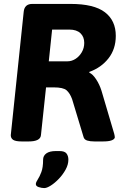

<svg xmlns="http://www.w3.org/2000/svg" viewBox="-20 -720 650 980"><path d="M340 -700Q460 -700 515.5 -657.5Q571 -615 571 -537Q571 -470 534 -422.5Q497 -375 436 -353V-349Q453 -342 470.5 -315.5Q488 -289 498 -257L563 -37Q566 -25 566 -18Q564 -9 549.5 -3.5Q535 2 504 2H463Q440 2 425.5 -2.5Q411 -7 407 -19L348 -214Q337 -244 320 -259Q303 -274 254 -274H215L189 -30Q186 2 126 2H92Q60 2 47.5 -6Q35 -14 35 -30L101 -660Q105 -700 145 -700ZM334 -569H246L229 -407H324Q346 -407 365.5 -419.5Q385 -432 397.5 -453.5Q410 -475 410 -501Q410 -532 390.5 -550.5Q371 -569 334 -569ZM284 51Q310 51 319.5 63.5Q329 76 329 95Q329 120 315 145.5Q301 171 280.5 192.5Q260 214 239.5 227Q219 240 206 240Q193 240 177.5 235Q162 230 163 218Q164 209 173 195.5Q182 182 191 158.5Q200 135 200 95Q200 75 216.5 63Q233 51 265 51Z"/></svg>

Font: Asap VF Beta
Style: Italic
Weight: 400
Italic angle: -6°
Designer: Pablo Cosgaya
Foundry: Pablo Cosgaya
Version: Version 1.007